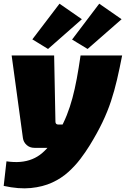

<svg xmlns="http://www.w3.org/2000/svg" viewBox="-33 -800 681 1039"><path d="M628 -500Q614 -428 600 -368Q586 -308 567.5 -252Q549 -196 521 -137.5Q493 -79 451 -11Q430 23 402 60Q374 97 336.5 131Q299 165 249 188Q199 211 134 217.5Q69 224 -13 206L2 73Q43 79 77.5 76Q112 73 141.5 61Q171 49 195.5 28Q220 7 242.5 -22.5Q265 -52 286 -89Q311 -133 328.5 -177Q346 -221 359 -269.5Q372 -318 382.5 -374.5Q393 -431 403 -500ZM260 -500 267 -142Q267 -126 283 -126H339L298 0H153Q128 0 111 -15.5Q94 -31 91 -53L30 -500ZM289 -780 410 -696 227 -535 142 -587ZM504 -780 625 -696 441 -535 357 -586Z"/></svg>

Font: Exo 2 Black
Style: Italic
Weight: 900
Italic angle: -8°
Designer: Natanael Gama
Foundry: Natanael Gama
Version: Version 2.010